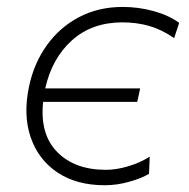

<svg xmlns="http://www.w3.org/2000/svg" viewBox="-20 -525 545 554"><path d="M282.5 9.5Q201 9.5 146 -27.2Q91 -64 68.8 -128Q46.5 -192 63.5 -274Q77.5 -342 115 -394.2Q152.5 -446.5 208.5 -475.8Q264.5 -505 334 -505Q379.5 -505 423.2 -493Q467 -481 497 -459L482.5 -415Q447 -439.5 410.8 -450Q374.5 -460.5 333.5 -460.5Q245.5 -460.5 187.8 -408.8Q130 -357 110.5 -270H384.5L376 -231H104.5Q94.5 -138 145 -86.5Q195.5 -35 285.5 -35Q315.5 -35 350 -45.2Q384.5 -55.5 412 -73L410 -23.5Q389.5 -11 353.8 -0.8Q318 9.5 282.5 9.5Z"/></svg>

Font: Commissioner ExtraLight
Style: Italic
Weight: 200
Italic angle: -12°
Designer: Kostas Bartsokas
Foundry: Kostas Bartsokas
Version: Version 1.000; ttfautohint (v1.8.3)